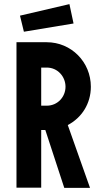

<svg xmlns="http://www.w3.org/2000/svg" viewBox="-20 -911 492 932"><path d="M60 0H180V-280H200L292 1H417L309 -304C376 -339 421 -407 421 -490C421 -610 326 -706 207 -706H60ZM96 -757 337 -797 317 -891 77 -835ZM180 -398V-583H207C260 -583 298 -539 298 -490C298 -441 260 -398 207 -398Z"/></svg>

Font: Lineal
Style: Bold
Weight: 700
Designer: Created by Frank Adebiaye with contributions from Anton Moglia & Ariel Martín Pérez
Created by Frank ADEBIAYE with FontF
Foundry: Velvetyne Type Foundry
Version: Version 2.000;Glyphs 3.2 (3227)